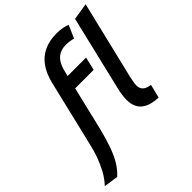

<svg xmlns="http://www.w3.org/2000/svg" viewBox="-341 -935 1283 1283"><g transform="rotate(-45 300.5 -293.5)"><path d="M18 189 -84 174Q-49 137 -25 92.5Q-1 48 16 0.5Q33 -47 43 -93L155 -562Q173 -636 207.5 -683Q242 -730 292.5 -753Q343 -776 408 -776Q443 -776 467 -771Q491 -766 508 -759L468 -668Q452 -673 436 -675.5Q420 -678 400 -678Q365 -678 339.5 -665Q314 -652 297 -626Q280 -600 270 -560L261 -522H435L413 -428H238L167 -130Q147 -48 125.5 13Q104 74 78 116.5Q52 159 18 189ZM589 10Q526 7 490 -12.5Q454 -32 439.5 -64Q425 -96 426.5 -137.5Q428 -179 439 -225L566 -757L685 -776L552 -223Q546 -196 542.5 -173.5Q539 -151 543.5 -133Q548 -115 564 -103Q580 -91 613 -86Z"/></g></svg>

Font: Ubuntu Sans SemiBold
Style: Italic
Weight: 600
Italic angle: -13.5°
Designer: Dalton Maag Ltd
Foundry: Dalton Maag Ltd
Version: Version 1.006